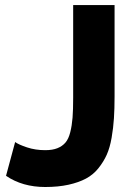

<svg xmlns="http://www.w3.org/2000/svg" viewBox="-20 -730 534 761"><path d="M40 -167Q54.2 -156.7 87.2 -145.8Q120.1 -134.8 159.2 -134.8Q188 -134.8 207.5 -142.6Q227.1 -150.4 239.5 -165Q252 -179.7 258.5 -206.1Q265.1 -232.4 267.6 -263.9Q270 -295.4 270 -342.8V-710H434.1V-349.1Q434.1 -298.8 431.6 -261.2Q429.2 -223.6 422.4 -184.1Q415.5 -144.5 403.1 -116.7Q390.6 -88.9 370.1 -63.2Q349.6 -37.6 320.8 -22.2Q292 -6.8 251.5 2.2Q210.9 11.2 159.2 11.2Q68.8 11.2 3.9 -33.2Z"/></svg>

Font: Raleway-v4020 ExtraBold
Style: Regular
Weight: 800
Designer: Matt McInerney, Pablo Impallari, Rodrigo Fuenzalida
Foundry: Matt McInerney, Pablo Impallari, Rodrigo Fuenzalida
Version: Version 4.020;PS 004.020;hotconv 1.0.88;makeotf.lib2.5.64775